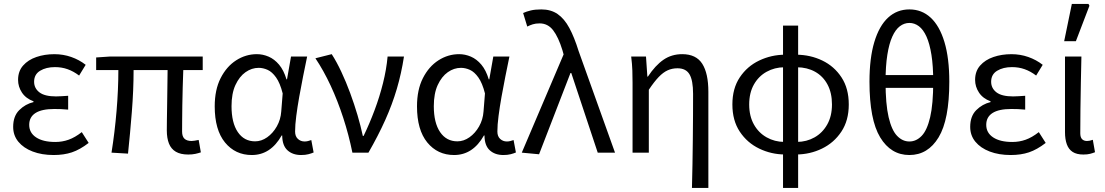

<svg xmlns="http://www.w3.org/2000/svg" viewBox="-20 -772 5586 971"><path d="M251.5 12Q191.4 12 145.2 -5.7Q99 -23.4 72.8 -55.2Q46.6 -87 46.6 -130.5Q46.6 -184.5 77.3 -215.1Q108 -245.7 149.4 -255.7V-259.7Q110.6 -274.1 91 -303.8Q71.4 -333.5 71.4 -368Q71.4 -411.7 96.8 -440.5Q122.2 -469.4 164 -483.7Q205.7 -498 255 -498Q299.7 -498 340.1 -483.9Q380.5 -469.8 413.3 -444.2L380.1 -389.9Q351.6 -411.5 321.9 -422Q292.3 -432.6 257.9 -432.6Q213.3 -432.6 182.9 -414.2Q152.5 -395.8 152.5 -358.6Q152.5 -325.8 179.2 -305.1Q206 -284.4 263.4 -284.4Q278 -284.4 292.2 -285.5Q306.3 -286.6 324.7 -287.6V-217.6Q304.9 -219.6 288.1 -220.2Q271.3 -220.8 254.3 -220.8Q191.1 -220.8 159.4 -200.4Q127.7 -180 127.7 -140.7Q127.7 -100.3 162.7 -77.2Q197.6 -54 259.8 -54Q295 -54 326.9 -65.4Q358.9 -76.7 393.6 -103.8L428.4 -49.2Q384.3 -15.2 343.7 -1.6Q303 12 251.5 12Z M932 9.5Q893.4 9.5 869.4 -4.5Q845.4 -18.6 834.5 -45.9Q823.6 -73.2 823.6 -112.8Q823.6 -131.5 824.1 -166.1Q824.6 -200.6 825.3 -244.2Q826 -287.8 826.5 -333.1Q827 -378.4 827.6 -417.8H655.6Q655.6 -316.1 646.8 -206.4Q638.1 -96.7 627.4 4.9L543.9 0Q560.4 -102.8 569.5 -211.2Q578.6 -319.7 578.6 -417.8H466.3V-481.4L536 -486.1H1005.2V-417.8H906.9Q905.5 -376.8 904 -330Q902.5 -283.1 902 -238.6Q901.5 -194.1 901.2 -159.3Q900.9 -124.4 900.9 -106.8Q900.9 -81.8 913 -70.4Q925.2 -59 948.7 -59Q954.8 -59 964.1 -60.5Q973.4 -62 984.7 -64.3L995.8 -1.5Q984 2.6 968.1 6.1Q952.2 9.5 932 9.5Z M1253.5 12Q1170 12 1117.9 -51.5Q1065.9 -115.1 1065.9 -234.2Q1065.9 -318.1 1095.8 -376.9Q1125.7 -435.7 1174.3 -466.9Q1223 -498.1 1279.1 -498.1Q1309.2 -498.1 1338.4 -485.6Q1367.6 -473.1 1391.3 -445.1Q1414.9 -417.1 1428.8 -370.9H1431.5L1451.8 -486.1H1533.3Q1523.3 -438.1 1512.8 -385.6Q1502.2 -333.1 1493.2 -281.8Q1484.1 -230.4 1478.3 -185.4Q1472.4 -140.4 1472.4 -106.8Q1472.4 -82.4 1486.5 -69.5Q1500.6 -56.5 1520.4 -56.5Q1528.6 -56.5 1537.6 -58.6Q1546.5 -60.7 1554.3 -63.7L1566.1 -0.9Q1556.1 3.5 1540.3 7.8Q1524.6 12 1502.9 12Q1459.9 12 1433.7 -12.1Q1407.5 -36.2 1407.2 -86.8H1404.4Q1348.6 12 1253.5 12ZM1270.2 -57.2Q1302.1 -57.2 1331.2 -77.7Q1360.4 -98.3 1379.9 -132.7Q1399.4 -167.1 1402.3 -207.9L1409.6 -299.5Q1396.2 -352.3 1376.2 -380.3Q1356.2 -408.4 1333.6 -418.6Q1310.9 -428.9 1288.1 -428.9Q1253 -428.9 1221.8 -407Q1190.6 -385 1170.7 -342.1Q1150.9 -299.2 1150.9 -234.9Q1150.9 -150.9 1182.7 -104Q1214.5 -57.2 1270.2 -57.2Z M1762.2 0Q1744.1 -89.2 1716.1 -175.4Q1688.1 -261.6 1652.4 -338.5Q1616.6 -415.4 1575.1 -477.3L1657.6 -498.1Q1682.5 -459.5 1706.3 -408.6Q1730.2 -357.7 1750.9 -301.5Q1771.6 -245.4 1788.1 -189.6Q1804.5 -133.9 1814.9 -84.6H1818.9Q1848.9 -146.8 1874.3 -214.7Q1899.8 -282.6 1917 -351.7Q1934.3 -420.7 1940.2 -486.1H2023Q2010.1 -401.5 1986.9 -322.7Q1963.7 -243.9 1928.2 -164.8Q1892.7 -85.8 1843.3 0Z M2276.5 12Q2193 12 2140.9 -51.5Q2088.9 -115.1 2088.9 -234.2Q2088.9 -318.1 2118.8 -376.9Q2148.7 -435.7 2197.3 -466.9Q2246 -498.1 2302.1 -498.1Q2332.2 -498.1 2361.4 -485.6Q2390.6 -473.1 2414.3 -445.1Q2437.9 -417.1 2451.8 -370.9H2454.5L2474.8 -486.1H2556.3Q2546.3 -438.1 2535.8 -385.6Q2525.2 -333.1 2516.2 -281.8Q2507.1 -230.4 2501.3 -185.4Q2495.4 -140.4 2495.4 -106.8Q2495.4 -82.4 2509.5 -69.5Q2523.6 -56.5 2543.4 -56.5Q2551.6 -56.5 2560.6 -58.6Q2569.5 -60.7 2577.3 -63.7L2589.1 -0.9Q2579.1 3.5 2563.3 7.8Q2547.6 12 2525.9 12Q2482.9 12 2456.7 -12.1Q2430.5 -36.2 2430.2 -86.8H2427.4Q2371.6 12 2276.5 12ZM2293.2 -57.2Q2325.1 -57.2 2354.2 -77.7Q2383.4 -98.3 2402.9 -132.7Q2422.4 -167.1 2425.3 -207.9L2432.6 -299.5Q2419.2 -352.3 2399.2 -380.3Q2379.2 -408.4 2356.6 -418.6Q2333.9 -428.9 2311.1 -428.9Q2276 -428.9 2244.8 -407Q2213.6 -385 2193.7 -342.1Q2173.9 -299.2 2173.9 -234.9Q2173.9 -150.9 2205.7 -104Q2237.5 -57.2 2293.2 -57.2Z M2706.2 8.2 2618.8 0 2830.3 -496.7 2824.5 -517.6Q2804 -584.4 2777.3 -619.1Q2750.6 -653.7 2709.1 -653.7Q2688.9 -653.7 2674.5 -649.1Q2660 -644.5 2646.5 -637.7L2625.6 -706.2Q2643.1 -714.1 2664.5 -719.2Q2685.8 -724.4 2717.7 -724.4Q2766.1 -724.4 2800.1 -700.9Q2834.2 -677.4 2859.4 -630.4Q2884.6 -583.5 2906.2 -513.9L3090.3 0H3002.9L2869.1 -402.8H2865.1Z M3479.4 178.5Q3480.8 119.3 3482.1 57.3Q3483.3 -4.7 3483.8 -66.4Q3484.4 -128.2 3484.8 -186.6Q3485.1 -245.1 3485.1 -297.4Q3485.1 -365.6 3467 -396.1Q3449 -426.7 3406.1 -426.7Q3379.4 -426.7 3356.8 -416.5Q3334.2 -406.4 3311.3 -382.6Q3288.4 -358.9 3261.3 -318.1V0H3179V-352.6Q3179 -382 3178 -414.9Q3176.9 -447.9 3172.1 -486.1H3247L3253.9 -384.6H3256.6Q3294.2 -441.5 3335.4 -469.8Q3376.6 -498.1 3430.1 -498.1Q3500.5 -498.1 3531.5 -449.5Q3562.4 -401 3562.4 -308V178.5Z M3940 178.5V-642.4H4016.4V178.5ZM3949.7 9.3Q3880.5 8.9 3819.6 -20.5Q3758.7 -49.8 3721.3 -106.2Q3683.9 -162.6 3683.9 -243.7Q3683.9 -324.8 3721.3 -380.8Q3758.7 -436.9 3819.6 -465.9Q3880.5 -495 3949.7 -495.4L3946 -431.8Q3897.6 -431.5 3857.1 -409.1Q3816.5 -386.7 3792.7 -344.6Q3768.9 -302.5 3768.9 -243.7Q3768.9 -184.9 3792.7 -142.5Q3816.5 -100.1 3857.1 -77.4Q3897.6 -54.6 3946 -54.3ZM4006.7 9.3 4010.4 -54.3Q4059.4 -54.6 4099.6 -77.4Q4139.8 -100.1 4163.6 -142.5Q4187.5 -184.9 4187.5 -243.7Q4187.5 -302.5 4164.9 -344.6Q4142.4 -386.7 4102.2 -409.1Q4062 -431.5 4010.4 -431.8L4006.7 -495.4Q4078.4 -495 4138.6 -465.9Q4198.9 -436.9 4235.7 -380.8Q4272.5 -324.8 4272.5 -243.7Q4272.5 -162.6 4235 -106.2Q4197.6 -49.8 4137 -20.5Q4076.5 8.9 4006.7 9.3Z M4579 12Q4485.4 12 4431.3 -77.4Q4377.2 -166.8 4377.2 -358.8Q4377.2 -478.1 4401.8 -559.8Q4426.4 -641.5 4471.5 -683Q4516.6 -724.4 4579 -724.4Q4641.5 -724.4 4686.6 -682.8Q4731.7 -641.1 4756.3 -559.6Q4780.9 -478.1 4780.9 -358.8Q4780.9 -166.8 4726.8 -77.4Q4672.7 12 4579 12ZM4579 -56.5Q4613.8 -56.5 4641.2 -84.9Q4668.6 -113.2 4684.1 -179.4Q4699.6 -245.6 4699.6 -358.8Q4699.6 -438.2 4690.6 -494.6Q4681.6 -551.1 4665.5 -586.9Q4649.4 -622.6 4627.2 -639.3Q4605 -656 4579 -656Q4553 -656 4530.9 -639.3Q4508.7 -622.6 4492.6 -586.9Q4476.4 -551.1 4467.5 -494.6Q4458.5 -438.2 4458.5 -358.8Q4458.5 -245.6 4474 -179.4Q4489.5 -113.2 4516.9 -84.9Q4544.2 -56.5 4579 -56.5ZM4422.4 -327.7V-392.5H4735.7V-327.7Z M5091.5 12Q5031.4 12 4985.2 -5.7Q4939 -23.4 4912.8 -55.2Q4886.6 -87 4886.6 -130.5Q4886.6 -184.5 4917.3 -215.1Q4948 -245.7 4989.4 -255.7V-259.7Q4950.6 -274.1 4931 -303.8Q4911.4 -333.5 4911.4 -368Q4911.4 -411.7 4936.8 -440.5Q4962.2 -469.4 5004 -483.7Q5045.7 -498 5095 -498Q5139.7 -498 5180.1 -483.9Q5220.5 -469.8 5253.3 -444.2L5220.1 -389.9Q5191.6 -411.5 5161.9 -422Q5132.3 -432.6 5097.9 -432.6Q5053.3 -432.6 5022.9 -414.2Q4992.5 -395.8 4992.5 -358.6Q4992.5 -325.8 5019.2 -305.1Q5046 -284.4 5103.4 -284.4Q5118 -284.4 5132.2 -285.5Q5146.3 -286.6 5164.7 -287.6V-217.6Q5144.9 -219.6 5128.1 -220.2Q5111.3 -220.8 5094.3 -220.8Q5031.1 -220.8 4999.4 -200.4Q4967.7 -180 4967.7 -140.7Q4967.7 -100.3 5002.7 -77.2Q5037.6 -54 5099.8 -54Q5135 -54 5166.9 -65.4Q5198.9 -76.7 5233.6 -103.8L5268.4 -49.2Q5224.3 -15.2 5183.7 -1.6Q5143 12 5091.5 12Z M5459 9.5Q5425.1 9.5 5404.8 -3.6Q5384.5 -16.7 5375.3 -42.1Q5366 -67.5 5366 -104V-486.1H5449Q5447.6 -420.4 5446.2 -352.7Q5444.8 -285.1 5444.1 -220.4Q5443.3 -155.7 5443.3 -98Q5443.3 -77.4 5452.4 -68.2Q5461.5 -59 5477.2 -59Q5483.8 -59 5491.1 -60.5Q5498.4 -62 5506.7 -65L5517.8 -2.2Q5506.8 2.3 5493 5.9Q5479.2 9.5 5459 9.5ZM5361.8 -563.7 5400.6 -752.1H5484.7L5489.6 -742.9L5421.1 -563.7Z"/></svg>

Font: Source Sans 3 VF
Style: Regular
Weight: 200
Designer: Paul D. Hunt
Foundry: Adobe
Version: Version 3.046;hotconv 1.0.118;makeotfexe 2.5.65603